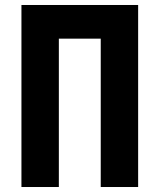

<svg xmlns="http://www.w3.org/2000/svg" viewBox="-20 -750 640 770"><path d="M66 0V-730H534V0H384V-595H216V0Z"/></svg>

Font: NKDuy Mono ExtraBold
Style: Regular
Weight: 800
Monospace: yes
Designer: NKDuy
Foundry: NKDuy
Version: Version 2.251; ttfautohint (v1.8.4.7-5d5b)